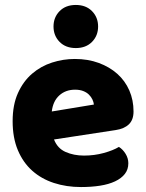

<svg xmlns="http://www.w3.org/2000/svg" viewBox="-20 -739 589 775"><path d="M198 -176Q212 -140 245 -125.5Q278 -111 319 -111Q361 -111 399 -121.5Q437 -132 460 -146Q476 -136 487 -118Q498 -100 498 -80Q498 -55 484 -37Q470 -19 444.5 -7Q419 5 384 10.5Q349 16 307 16Q248 16 197.5 -0.5Q147 -17 110 -50Q73 -83 52 -133Q31 -183 31 -250Q31 -316 52.5 -363.5Q74 -411 109.5 -441.5Q145 -472 190 -486.5Q235 -501 282 -501Q335 -501 378.5 -485Q422 -469 453.5 -441Q485 -413 502 -374Q519 -335 519 -289Q519 -255 500 -237Q481 -219 447 -214ZM283 -377Q245 -377 219.5 -354Q194 -331 189 -289L359 -317Q358 -327 353 -337.5Q348 -348 339 -357Q330 -366 316 -371.5Q302 -377 283 -377ZM376 -632Q376 -595 351.5 -570Q327 -545 286 -545Q245 -545 220.5 -570Q196 -595 196 -632Q196 -669 220.5 -694Q245 -719 286 -719Q327 -719 351.5 -694Q376 -669 376 -632Z"/></svg>

Font: Baloo Bhaina 2 ExtraBold
Style: Regular
Weight: 800
Designer: Yesha Goshar, Manish Minz, Shuchita Grover and Ek Type
Foundry: Ek Type
Version: Version 1.640;hotconv 1.0.111;makeotfexe 2.5.65597; ttfautoh